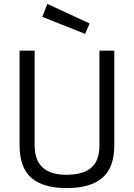

<svg xmlns="http://www.w3.org/2000/svg" viewBox="-20 -951 684 981"><path d="M157 -208Q157 -58 319 -58Q403 -58 445.5 -93.5Q488 -129 488 -208V-692H564V-210Q564 -94 502.5 -42Q441 10 321 10Q201 10 140.5 -42Q80 -94 80 -210V-692H157ZM222 -931 438 -831 415 -778 196 -865Z"/></svg>

Font: Titillium Web
Style: Regular
Weight: 400
Version: Version 1.002;PS 57.000;hotconv 1.0.70;makeotf.lib2.5.55311